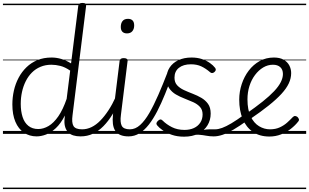

<svg xmlns="http://www.w3.org/2000/svg" viewBox="-20 -910 2101 1305"><path d="M229 17Q180 17 142.5 -8.5Q105 -34 84.5 -82.5Q64 -131 64 -200Q64 -248 74.5 -294.5Q85 -341 106.5 -381.5Q128 -422 160 -453Q192 -484 234.5 -501.5Q277 -519 331 -519Q364 -519 397.5 -509Q431 -499 463 -479L512 -871Q514 -881 520.5 -885.5Q527 -890 541 -890Q556 -890 561.5 -884.5Q567 -879 565 -868L473 -127Q466 -76 479.5 -53.5Q493 -31 538 -31Q546 -31 550 -23.5Q554 -16 553 -7Q552 2 546 9.5Q540 17 528 17Q500 17 479 10.5Q458 4 444.5 -9.5Q431 -23 424 -43.5Q417 -64 418 -91L421 -125Q393 -70 359.5 -39Q326 -8 292.5 4.5Q259 17 229 17ZM240 -33Q275 -33 310 -53.5Q345 -74 376.5 -119.5Q408 -165 433 -238L457 -430Q422 -454 390.5 -462Q359 -470 329 -470Q289 -470 255.5 -456Q222 -442 197 -417Q172 -392 155 -358Q138 -324 129.5 -285Q121 -246 121 -204Q121 -154 133.5 -115Q146 -76 173 -54.5Q200 -33 240 -33ZM0 365H631V375H0ZM0 -20H631V0H0ZM0 -505H631V-500H0ZM0 -885H631V-875H0Z M528 17Q517 17 512 9.5Q507 2 508 -7Q509 -16 516.5 -23.5Q524 -31 538 -31Q571 -31 602 -46Q633 -61 661.5 -90Q690 -119 717 -160Q744 -201 767 -252Q772 -263 781 -262.5Q790 -262 796 -254.5Q802 -247 797 -237Q773 -179 744.5 -132.5Q716 -86 683 -52.5Q650 -19 611.5 -1Q573 17 528 17ZM631 365V375ZM631 -20V0ZM631 -505V-500ZM631 -885V-875Z M854 17Q821 17 798.5 7.5Q776 -2 763.5 -21Q751 -40 747.5 -68Q744 -96 748 -132L793 -496Q795 -506 801.5 -510.5Q808 -515 821 -515Q835 -515 842 -510Q849 -505 847 -494L802 -130Q795 -79 807.5 -55Q820 -31 863 -31Q873 -31 877.5 -23.5Q882 -16 881 -7Q880 2 873 9.5Q866 17 854 17ZM843 -683Q823 -683 812 -694Q801 -705 801 -727Q801 -752 813 -767Q825 -782 850 -782Q870 -782 881 -771Q892 -760 892 -737Q892 -713 879.5 -698Q867 -683 843 -683ZM631 365H956V375H631ZM631 -20H956V0H631ZM631 -505H956V-500H631ZM631 -885H956V-875H631Z M854 17Q843 17 838.5 9.5Q834 2 835.5 -7Q837 -16 844 -23.5Q851 -31 863 -31Q900 -31 932.5 -60.5Q965 -90 995 -142Q1025 -194 1056 -265Q1087 -336 1119 -419Q1123 -430 1133 -430.5Q1143 -431 1150.5 -424Q1158 -417 1154 -407Q1128 -335 1102 -271Q1076 -207 1049 -154.5Q1022 -102 992 -63.5Q962 -25 928 -4Q894 17 854 17ZM956 365H1006V375H956ZM956 -20H1006V0H956ZM956 -505H1006V-500H956ZM956 -885H1006V-875H956Z M1301 -10Q1335 -22 1360 -26.5Q1385 -31 1404.5 -31Q1424 -31 1442 -31Q1451 -31 1455 -23.5Q1459 -16 1457 -7Q1455 2 1448.5 9.5Q1442 17 1432 17Q1406 17 1382.5 12.5Q1359 8 1333.5 6Q1308 4 1276 13ZM1231 19Q1185 19 1148.5 6.5Q1112 -6 1086.5 -24Q1061 -42 1049 -57Q1042 -65 1043.5 -73Q1045 -81 1054 -89Q1062 -97 1069.5 -98Q1077 -99 1085 -91Q1112 -64 1149 -45.5Q1186 -27 1234 -27Q1270 -27 1297.5 -39.5Q1325 -52 1341 -76Q1357 -100 1357 -132Q1357 -164 1339 -183.5Q1321 -203 1293.5 -215.5Q1266 -228 1234.5 -240Q1203 -252 1175.5 -268Q1148 -284 1130 -310Q1112 -336 1112 -378Q1112 -419 1133 -451Q1154 -483 1192.5 -501Q1231 -519 1282 -519Q1321 -519 1352.5 -508.5Q1384 -498 1406.5 -482Q1429 -466 1442 -449Q1448 -441 1446.5 -434Q1445 -427 1437 -420Q1430 -414 1422 -413.5Q1414 -413 1407 -420Q1378 -445 1348 -459Q1318 -473 1278 -473Q1226 -473 1196 -449Q1166 -425 1166 -382Q1166 -350 1184 -330.5Q1202 -311 1230 -298Q1258 -285 1289.5 -273Q1321 -261 1348.5 -245Q1376 -229 1394 -204Q1412 -179 1412 -138Q1412 -94 1390.5 -58.5Q1369 -23 1328.5 -2Q1288 19 1231 19ZM1006 365H1535V375H1006ZM1006 -20H1535V0H1006ZM1006 -505H1535V-500H1006ZM1006 -885H1535V-875H1006Z M1433 17Q1422 17 1417 9.5Q1412 2 1413 -7Q1414 -16 1421.5 -23.5Q1429 -31 1443 -31Q1463 -31 1489.5 -40.5Q1516 -50 1553 -72Q1590 -94 1642 -132Q1650 -138 1657.5 -135Q1665 -132 1669.5 -124.5Q1674 -117 1673.5 -108Q1673 -99 1665 -94Q1608 -53 1566 -28.5Q1524 -4 1492 6.5Q1460 17 1433 17ZM1536 365V375ZM1536 -20V0ZM1536 -505V-500ZM1536 -885V-875Z M1811 18Q1745 18 1699 -13.5Q1653 -45 1629.5 -101.5Q1606 -158 1606 -233Q1606 -287 1623 -338.5Q1640 -390 1671 -430.5Q1702 -471 1745 -495Q1788 -519 1842 -519Q1882 -519 1908 -504Q1934 -489 1946.5 -465Q1959 -441 1959 -413Q1959 -378 1943 -343.5Q1927 -309 1893 -272Q1859 -235 1806.5 -193Q1754 -151 1682 -102L1652 -136Q1718 -182 1765.5 -220Q1813 -258 1843.5 -290.5Q1874 -323 1888.5 -352Q1903 -381 1903 -407Q1903 -437 1885 -453.5Q1867 -470 1835 -470Q1800 -470 1769 -451.5Q1738 -433 1713.5 -400.5Q1689 -368 1675.5 -325.5Q1662 -283 1662 -235Q1662 -163 1684 -118Q1706 -73 1741 -52Q1776 -31 1815 -31Q1853 -31 1882 -44.5Q1911 -58 1932.5 -77.5Q1954 -97 1970 -114Q1978 -122 1986 -121.5Q1994 -121 2002 -115Q2009 -108 2011.5 -100Q2014 -92 2007 -84Q1987 -58 1957 -34.5Q1927 -11 1890 3.5Q1853 18 1811 18ZM1535 365H2061V375H1535ZM1535 -20H2061V0H1535ZM1535 -505H2061V-500H1535ZM1535 -885H2061V-875H1535Z"/></svg>

Font: Playwrite GB J Guides
Style: Italic
Weight: 400
Italic angle: -7.01216°
Designer: Veronika Burian, José Scaglione
Foundry: TypeTogether
Version: Version 1.003